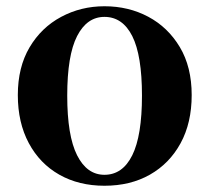

<svg xmlns="http://www.w3.org/2000/svg" viewBox="-20 -577 670 614"><path d="M314 17Q232 17 169.5 -18.5Q107 -54 72 -119.5Q37 -185 37 -273Q37 -362 74.5 -425.5Q112 -489 175.5 -523Q239 -557 314 -557Q391 -557 454 -523.5Q517 -490 555 -426.5Q593 -363 593 -273Q593 -184 557.5 -119Q522 -54 459.5 -18.5Q397 17 314 17ZM314 -18Q372 -18 403 -80.5Q434 -143 434 -271Q434 -400 403 -461.5Q372 -523 314 -523Q258 -523 226.5 -461.5Q195 -400 195 -271Q195 -143 226.5 -80.5Q258 -18 314 -18Z"/></svg>

Font: Noto Serif SC ExtraLight ExtraBold
Style: Regular
Weight: 800
Version: Version 2.002-H1;hotconv 1.1.0;makeotfexe 2.6.0